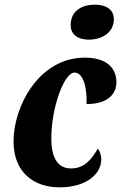

<svg xmlns="http://www.w3.org/2000/svg" viewBox="-20 -793 519 823"><path d="M361 -623C415 -623 468 -652 468 -711C468 -756 429 -773 387 -773C335 -773 283 -750 283 -685C283 -642 318 -623 361 -623ZM235 10C358 10 414 -53 414 -109C414 -130 407 -147 399 -156C375 -114 344 -71 285 -71C229 -71 200 -114 200 -200C200 -330 254 -482 300 -482C335 -482 354 -421 351 -347C448 -347 479 -395 479 -441C479 -499 439 -546 344 -546C146 -546 38 -336 38 -187C38 -55 124 10 235 10Z"/></svg>

Font: Noto Serif ExtraCondensed Black
Style: Italic
Weight: 900
Width: 2
Italic angle: -12°
Designer: Monotype Design Team
Foundry: Monotype Imaging Inc.
Version: Version 2.014